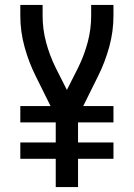

<svg xmlns="http://www.w3.org/2000/svg" viewBox="-20 -755 540 775"><path d="M205 0V-114H62V-180H205V-261H62V-327H184L124 -448Q96 -504 79 -566Q62 -628 62 -691V-735H152V-691Q152 -637 166 -584.5Q180 -532 204 -483L250 -392L296 -483Q320 -532 334 -584.5Q348 -637 348 -691V-735H438V-691Q438 -628 421 -566Q404 -504 376 -448L316 -327H438V-261H295V-180H438V-114H295V0Z"/></svg>

Font: Iosevka Term Curly Medium
Style: Regular
Weight: 500
Designer: Belleve Invis
Foundry: Belleve Invis
Version: Version 32.3.0